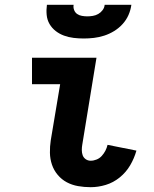

<svg xmlns="http://www.w3.org/2000/svg" viewBox="-20 -770 640 798"><path d="M357 8Q330 8 304.5 3.5Q279 -1 257.5 -12.5Q236 -24 220 -43Q204 -62 196 -85.5Q188 -109 187.5 -135Q187 -161 191 -187L230 -420H113V-530H381L322 -169Q320 -158 320 -146.5Q320 -135 323.5 -125Q327 -115 336 -108.5Q345 -102 357 -102Q369 -102 381.5 -107Q394 -112 403 -122Q412 -132 418 -143.5Q424 -155 427 -168L547 -144Q538 -112 521 -83Q504 -54 477.5 -32.5Q451 -11 419.5 -1.5Q388 8 357 8ZM328 -610Q307 -610 286 -612.5Q265 -615 246 -622Q227 -629 211.5 -641Q196 -653 186 -670Q176 -687 174 -708Q172 -729 175 -750H286Q284 -739 288 -728.5Q292 -718 300.5 -712Q309 -706 320.5 -704Q332 -702 343 -702Q354 -702 366 -704Q378 -706 388.5 -712Q399 -718 406.5 -728Q414 -738 415 -750H526Q523 -728 514 -707.5Q505 -687 489.5 -670Q474 -653 454.5 -641Q435 -629 413.5 -622Q392 -615 370.5 -612.5Q349 -610 328 -610Z"/></svg>

Font: Iosevka Slab XBdEx
Style: Italic
Weight: 800
Width: 7
Italic angle: -9°
Monospace: yes
Designer: Belleve Invis
Foundry: Belleve Invis
Version: Version 11.1.1; ttfautohint (v1.8.3)